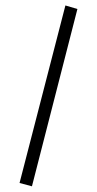

<svg xmlns="http://www.w3.org/2000/svg" viewBox="-86 -747 466 923"><g transform="rotate(-5 147.0 -286.0)"><path d="M266 -712 322 -690 30 140 -28 119Z"/></g></svg>

Font: PT Sans Narrow
Style: Regular
Weight: 400
Width: 3
Designer: A.Korolkova, O.Umpeleva, V.Yefimov
Foundry: ParaType Ltd
Version: Version 2.003W OFL